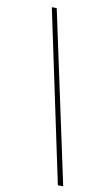

<svg xmlns="http://www.w3.org/2000/svg" viewBox="-103 -860 582 1055"><g transform="rotate(10 187.5 -333.0)"><path d="M299.8 146 97.2 -812H124.5L329.6 146Z"/></g></svg>

Font: Reddit Sans ExtraLight
Style: Italic
Weight: 250
Italic angle: -11.25°
Designer: Stephen Hutchings
Version: Version 1.013